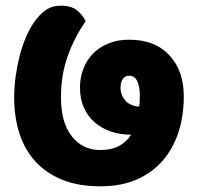

<svg xmlns="http://www.w3.org/2000/svg" viewBox="-20 -657 693 677"><path d="M334 -128Q372 -128 399 -142Q426 -156 442 -182Q405 -182 372 -193Q339 -204 314.5 -225Q290 -246 276 -277Q262 -308 262 -348Q262 -383 273.5 -413.5Q285 -444 307 -467Q329 -490 361.5 -503.5Q394 -517 435 -517Q526 -517 577 -462.5Q628 -408 628 -317Q628 -249 609.5 -191.5Q591 -134 554 -91Q517 -48 462 -24Q407 0 334 0Q257 0 200 -23Q143 -46 105 -87.5Q67 -129 48.5 -186.5Q30 -244 30 -313Q30 -352 35.5 -390Q41 -428 50 -462.5Q59 -497 71.5 -526Q84 -555 99 -577Q119 -606 141.5 -621.5Q164 -637 195 -637Q233 -637 253.5 -619Q274 -601 282 -582Q244 -528 219.5 -461.5Q195 -395 195 -313Q195 -225 233 -176.5Q271 -128 334 -128ZM405 -348Q405 -322 422 -302.5Q439 -283 471 -281Q472 -290 472.5 -299Q473 -308 473 -319Q473 -352 464 -371Q455 -390 436 -390Q421 -390 413 -378.5Q405 -367 405 -348Z"/></svg>

Font: Baloo 2 ExtraBold
Style: Regular
Weight: 800
Designer: Sarang Kulkarni and Ek Type
Foundry: Ek Type
Version: Version 1.640;hotconv 1.0.111;makeotfexe 2.5.65597; ttfautoh